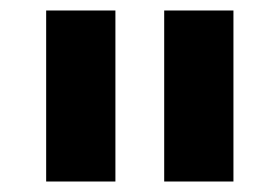

<svg xmlns="http://www.w3.org/2000/svg" viewBox="-20 -760 533 366"><path d="M425 -414V-740H293V-414ZM200 -414V-740H68V-414Z"/></svg>

Font: IBM Plex Thai Looped
Style: Bold
Weight: 700
Designer: Mike Abbink, Paul van der Laan, Pieter van Rosmalen, Ben Mitchell, Mark Frömberg
Foundry: Bold Monday
Version: Version 1.0